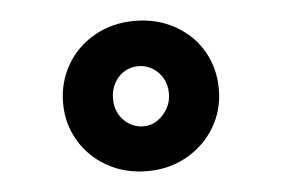

<svg xmlns="http://www.w3.org/2000/svg" viewBox="-35 -759 601 410"><g transform="rotate(-5 266.0 -554.0)"><path d="M266 -393Q218 -393 180 -414.5Q142 -436 120.5 -472.5Q99 -509 99 -553Q99 -597 120 -634Q141 -671 179.5 -693Q218 -715 266 -715Q314 -715 352.5 -693.5Q391 -672 412 -635.5Q433 -599 433 -554Q433 -510 411.5 -473.5Q390 -437 352 -415Q314 -393 266 -393ZM266 -489Q283 -489 296.5 -498.5Q310 -508 318 -522.5Q326 -537 326 -554Q326 -572 318.5 -586Q311 -600 297 -609Q283 -618 266 -618Q248 -618 234.5 -609Q221 -600 213.5 -585.5Q206 -571 206 -553Q206 -535 213.5 -521Q221 -507 235 -498Q249 -489 266 -489Z"/></g></svg>

Font: Lexend Peta
Style: Bold
Weight: 700
Designer: Bonnie Shaver-Troup, Thomas Jockin
Foundry: Lexend
Version: Version 1.007